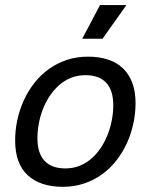

<svg xmlns="http://www.w3.org/2000/svg" viewBox="-20 -720 590 749"><path d="M225.1 8.8Q137.2 8.8 88.1 -36.4Q39.1 -81.5 39.1 -171.9Q39.1 -212.4 47.6 -252.2Q56.2 -292 72.8 -328.4Q89.4 -364.7 113.8 -396Q138.2 -427.2 169.9 -450.2Q201.7 -473.1 240 -486.1Q278.3 -499 323.2 -499Q367.2 -499 401.6 -487.5Q436 -476.1 459.7 -453.4Q483.4 -430.7 496.1 -396.7Q508.8 -362.8 508.8 -317.9Q508.8 -277.8 500.2 -238Q491.7 -198.2 475.1 -161.9Q458.5 -125.5 434.1 -94.2Q409.7 -63 378.2 -40Q346.7 -17.1 308.1 -4.2Q269.5 8.8 225.1 8.8ZM421.9 -309.1Q421.9 -368.2 394 -397.5Q366.2 -426.8 313 -426.8Q282.7 -426.8 256.8 -416.3Q231 -405.8 210.2 -387.5Q189.5 -369.1 173.6 -345Q157.7 -320.8 147.2 -293.7Q136.7 -266.6 131.3 -237.5Q126 -208.5 126 -181.2Q126 -122.1 153.8 -92.5Q181.6 -63 234.9 -63Q265.6 -63 291.3 -73.5Q316.9 -84 337.6 -102.3Q358.4 -120.6 374.3 -144.8Q390.1 -168.9 400.6 -196.3Q411.1 -223.6 416.5 -252.7Q421.9 -281.7 421.9 -309.1ZM473.1 -700.2 379.9 -568.8H300.8L370.1 -700.2ZM0 -490.2Z"/></svg>

Font: Code New Roman
Style: Italic
Weight: 400
Italic angle: -11°
Monospace: yes
Designer: Sam Radian
Foundry: Code New Roman
Version: Version 1.508 October 19, 2014